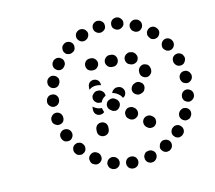

<svg xmlns="http://www.w3.org/2000/svg" viewBox="-72 -681 884 789"><g transform="rotate(-10 370.5 -286.5)"><path d="M397 0Q397 5 399 10Q401 14 404 18Q408 21 412 23Q417 25 422 25H423Q433 25 441 18Q448 10 448 0Q448 -5 446 -10Q444 -14 441 -18Q437 -21 433 -23Q428 -25 423 -25H422Q412 -25 404 -18Q397 -10 397 0ZM322 -18Q320 -13 321 -8Q322 -4 324 1Q326 5 330 8Q334 11 339 13H340Q350 16 359 11Q368 6 371 -4Q372 -9 372 -13Q371 -18 369 -23Q366 -27 363 -30Q359 -33 354 -35H353Q343 -38 334 -33Q325 -28 322 -18ZM478 -23Q476 -19 475 -14Q475 -9 476 -4Q479 6 488 11Q497 16 507 13H508Q518 10 523 0Q528 -9 525 -19Q524 -23 521 -27Q517 -31 513 -33Q509 -36 504 -36Q499 -37 494 -35H493Q488 -34 484 -31Q480 -27 478 -23ZM290 -64H289Q285 -67 280 -68Q276 -69 271 -68Q266 -67 262 -64Q258 -61 255 -57Q252 -53 251 -48Q250 -43 252 -38Q253 -33 255 -29Q258 -25 262 -22H263Q268 -19 273 -18Q277 -17 282 -18Q287 -19 291 -22Q295 -25 298 -29Q304 -38 301 -48Q299 -58 290 -64ZM549 -30Q552 -26 556 -23Q560 -20 565 -19Q570 -18 574 -19Q579 -20 584 -22V-23Q593 -28 595 -39Q597 -49 592 -57Q589 -62 585 -64Q581 -67 576 -68Q571 -69 566 -68Q561 -68 557 -65L556 -64Q548 -59 546 -48Q543 -38 549 -30ZM219 -118Q214 -119 210 -117Q205 -115 201 -112Q193 -105 193 -95Q192 -85 199 -77L200 -76Q203 -72 207 -70Q212 -68 217 -68Q222 -67 227 -69Q231 -71 235 -74Q243 -81 243 -91Q244 -101 237 -109L236 -110Q233 -114 229 -116Q224 -118 219 -118ZM612 -75Q615 -71 620 -70Q625 -68 630 -68Q635 -69 639 -71Q644 -73 647 -77L648 -78Q655 -86 654 -96Q653 -106 645 -113Q642 -116 637 -118Q632 -120 627 -119Q622 -119 618 -117Q613 -114 610 -111L609 -110Q603 -102 603 -92Q604 -81 612 -75ZM528 -127Q533 -128 537 -130Q541 -133 544 -137Q547 -141 548 -146Q549 -151 548 -156Q548 -161 545 -165Q542 -169 538 -172L535 -174Q527 -180 516 -178Q506 -176 500 -168Q494 -159 496 -149Q498 -139 506 -133L509 -131Q513 -128 518 -127Q523 -126 528 -127ZM326 -127Q336 -127 344 -134Q351 -141 351 -152V-159Q351 -169 344 -177Q336 -184 326 -184Q316 -184 308 -177Q301 -169 301 -159V-152Q301 -141 308 -134Q316 -127 326 -127ZM164 -180Q155 -175 151 -166Q148 -156 153 -146Q158 -136 167 -133Q177 -130 187 -134Q196 -139 199 -148Q203 -158 198 -168Q193 -178 183 -181Q173 -184 164 -180ZM660 -135Q664 -133 669 -132Q674 -132 679 -134Q684 -135 688 -139Q691 -142 693 -147L694 -148Q698 -157 695 -167Q692 -176 682 -181Q678 -183 673 -183Q668 -184 663 -182Q659 -180 655 -177Q651 -174 649 -169L648 -168Q644 -159 647 -149Q651 -139 660 -135ZM461 -174Q466 -175 470 -178Q474 -180 477 -184Q483 -193 481 -203Q479 -213 471 -219L468 -221Q464 -224 459 -225Q454 -226 449 -225Q444 -225 440 -222Q436 -219 433 -215Q427 -207 429 -197Q430 -186 439 -180L442 -178Q446 -175 451 -174Q456 -173 461 -174ZM146 -255Q136 -253 130 -244Q124 -236 126 -226V-225Q128 -214 137 -209Q146 -203 156 -205Q166 -207 172 -215Q177 -224 175 -234V-235Q173 -245 165 -251Q156 -257 146 -255ZM675 -216Q677 -212 682 -210Q686 -207 691 -206Q701 -204 709 -210Q718 -216 720 -226V-227Q721 -232 720 -237Q719 -241 716 -246Q713 -250 709 -252Q705 -255 700 -256Q690 -258 681 -252Q673 -246 671 -236V-235Q670 -230 671 -225Q672 -221 675 -216ZM301 -241V-248Q301 -249 301 -251Q301 -253 302 -254Q308 -249 316 -246Q324 -242 333 -242H337Q338 -242 339 -242Q339 -241 339 -240Q341 -232 345 -224Q341 -220 336 -218Q331 -216 326 -216Q316 -216 308 -223Q301 -231 301 -241ZM393 -221Q398 -222 402 -225Q407 -228 409 -232Q415 -240 414 -250Q412 -261 403 -267L400 -269Q396 -272 391 -273Q386 -274 382 -273Q377 -272 372 -269Q368 -267 365 -263Q359 -254 361 -244Q363 -234 372 -228L375 -226Q379 -223 383 -222Q388 -221 393 -221ZM337 -265H333Q323 -265 316 -272Q308 -279 308 -290Q308 -300 316 -307Q323 -315 333 -315H337Q347 -315 355 -307Q362 -300 362 -290Q362 -290 362 -290Q362 -289 362 -289Q361 -289 360 -288Q352 -283 347 -276Q344 -271 342 -265Q340 -265 339 -265Q338 -265 337 -265ZM416 -315H419Q430 -315 437 -307Q444 -300 444 -290Q444 -283 441 -277Q437 -271 431 -268Q430 -270 429 -272Q424 -280 416 -285L413 -287Q406 -292 397 -294Q394 -295 391 -295Q393 -304 400 -309Q407 -315 416 -315ZM474 -286Q478 -277 487 -273Q497 -268 506 -272Q509 -273 511 -274Q521 -278 524 -288Q528 -298 524 -307Q522 -312 518 -315Q514 -318 510 -320Q505 -322 500 -322Q495 -322 491 -320Q490 -319 489 -319Q479 -315 475 -306Q470 -296 474 -286ZM148 -332Q137 -333 129 -326Q122 -319 121 -309V-308Q120 -297 127 -290Q134 -282 144 -281Q155 -281 162 -287Q170 -294 171 -305V-306Q172 -316 165 -324Q158 -332 148 -332ZM684 -288Q687 -285 692 -284Q697 -282 702 -282Q712 -283 719 -291Q726 -299 725 -309V-310Q725 -315 722 -319Q720 -324 716 -327Q713 -330 708 -332Q703 -334 698 -333Q688 -333 681 -325Q674 -317 675 -307V-306Q675 -301 678 -296Q680 -292 684 -288ZM301 -330V-337Q301 -347 308 -355Q316 -362 326 -362Q336 -362 344 -355Q351 -347 351 -337V-335Q344 -337 337 -337H333Q324 -337 316 -334Q308 -331 302 -325Q301 -326 301 -328Q301 -329 301 -330ZM523 -342Q526 -339 531 -337Q536 -335 540 -335Q551 -335 558 -343Q565 -350 565 -360Q565 -363 565 -365Q564 -370 562 -375Q560 -379 556 -383Q553 -386 548 -387Q543 -389 538 -389Q528 -388 521 -380Q514 -372 515 -362Q515 -361 515 -360Q515 -355 517 -350Q519 -345 523 -342ZM184 -394Q181 -398 178 -401Q174 -405 169 -406Q159 -410 150 -405Q141 -401 137 -391V-390Q135 -385 136 -380Q136 -375 138 -371Q141 -366 144 -363Q148 -360 153 -358Q162 -355 172 -359Q181 -364 184 -374L185 -375Q186 -379 186 -384Q186 -389 184 -394ZM693 -359Q703 -362 707 -372Q712 -381 709 -391L708 -392Q705 -402 696 -406Q686 -411 676 -407Q667 -404 662 -395Q658 -385 661 -376V-375Q665 -365 674 -360Q683 -356 693 -359ZM518 -414Q520 -419 519 -424Q519 -429 516 -433Q514 -438 510 -441Q507 -444 502 -446Q499 -446 497 -447Q487 -450 478 -444Q469 -439 466 -429Q464 -419 469 -410Q474 -401 484 -399Q485 -398 487 -398Q496 -395 506 -400Q515 -404 518 -414ZM355 -426Q355 -436 347 -444Q340 -451 330 -451H326Q316 -451 308 -444Q301 -436 301 -426Q301 -416 308 -408Q316 -401 326 -401H330Q340 -401 347 -408Q355 -416 355 -426ZM437 -426Q437 -436 430 -444Q423 -451 412 -451H408Q398 -451 391 -444Q383 -436 383 -426Q383 -416 391 -408Q398 -401 408 -401H412Q423 -401 430 -408Q437 -416 437 -426ZM209 -472Q205 -475 200 -476Q195 -477 190 -476Q186 -475 181 -472Q177 -470 175 -466L174 -465Q168 -456 170 -446Q172 -436 181 -430Q185 -427 190 -426Q195 -425 200 -426Q204 -427 209 -430Q213 -433 215 -437L216 -438Q222 -446 220 -456Q218 -467 209 -472ZM665 -431Q673 -437 675 -447Q677 -457 671 -466Q665 -475 655 -477Q645 -479 636 -473Q628 -467 626 -457Q624 -447 629 -438H630Q636 -429 646 -427Q656 -425 665 -431ZM262 -490H263Q271 -497 271 -507Q272 -518 265 -526Q258 -533 248 -534Q238 -535 230 -528L229 -527Q221 -521 221 -510Q220 -500 227 -492Q230 -488 234 -486Q239 -484 244 -484Q249 -483 253 -485Q258 -486 262 -490ZM619 -493Q625 -501 625 -511Q624 -521 616 -528L615 -529Q607 -536 597 -535Q587 -534 580 -526Q577 -522 575 -518Q574 -513 574 -508Q574 -503 577 -499Q579 -494 583 -491V-490Q591 -483 602 -484Q612 -485 619 -493ZM321 -528Q331 -533 334 -542Q338 -552 334 -561Q331 -566 328 -569Q324 -573 320 -574Q315 -576 310 -576Q305 -576 300 -574L299 -573Q290 -569 286 -559Q283 -549 287 -540Q292 -531 301 -527Q311 -523 321 -528ZM558 -540Q562 -550 559 -560Q555 -569 546 -574H545Q535 -578 526 -575Q516 -571 511 -562Q507 -552 511 -543Q514 -533 524 -529L525 -528Q534 -524 544 -527Q553 -531 558 -540ZM409 -577Q409 -582 406 -586Q403 -590 399 -593Q395 -596 391 -597Q386 -598 381 -598H380Q370 -596 363 -588Q357 -579 359 -569Q360 -564 362 -560Q365 -556 369 -553Q373 -550 377 -549Q382 -547 387 -548H388Q398 -550 405 -558Q411 -566 409 -577ZM476 -553Q480 -556 483 -560Q486 -564 486 -569Q488 -580 481 -588Q475 -596 465 -598H464Q459 -599 454 -597Q449 -596 445 -593Q441 -590 439 -586Q436 -582 436 -577Q434 -566 440 -558Q447 -550 457 -548H458Q463 -547 468 -549Q472 -550 476 -553Z"/></g></svg>

Font: FRB American Cursive Guidelines Arrows Dotted Black
Style: Bold Italic
Weight: 900
Italic angle: -25°
Version: Version 2.0;Modular Font Editor K font №1